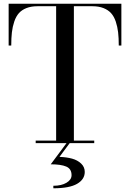

<svg xmlns="http://www.w3.org/2000/svg" viewBox="-20 -770 699 1033"><path d="M172 -13.5H282V-736.5H182Q147.5 -736.5 122.2 -726.5Q97 -716.5 81.5 -699Q66 -681.5 56.8 -654Q47.5 -626.5 44 -596Q40.5 -565.5 40.5 -525H26.5V-750H633V-525H619Q619 -565.5 615.5 -596Q612 -626.5 602.8 -654Q593.5 -681.5 577.8 -699Q562 -716.5 536.8 -726.5Q511.5 -736.5 477 -736.5H377.5V-13.5H487V0H355L300 74Q338.5 75.5 367.8 83.5Q397 91.5 416.5 110Q436 128.5 436 155Q436 195 394.8 219Q353.5 243 267 243V229.5Q310.5 229.5 337.8 213.2Q365 197 365 172.5Q365 138.5 336.5 126.2Q308 114 253 114L338 0H172Z"/></svg>

Font: Bodoni* 16pt
Style: Regular
Weight: 400
Version: Version 2.3